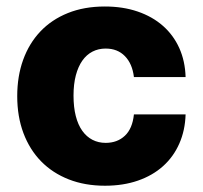

<svg xmlns="http://www.w3.org/2000/svg" viewBox="-20 -573 637 603"><path d="M309.3 -552.6Q366.1 -552.6 412.3 -536.8Q458.5 -521 491.5 -492Q524.5 -463.1 543 -422.2Q561.4 -381.4 562.9 -331H400.6Q395.6 -372.9 372.3 -396.7Q349.1 -420.5 311.8 -420.5Q289.1 -420.5 270.4 -410.9Q251.8 -401.3 238.6 -382.6Q225.5 -364 218.2 -336.5Q210.9 -308.9 210.9 -272.7Q210.9 -236.5 218 -208.6Q225.1 -180.8 238.5 -162.1Q251.8 -143.5 270.4 -133.9Q289.1 -124.3 311.8 -124.3Q348.4 -124.3 372.2 -146.7Q396 -169 400.6 -213.8H562.9Q561.4 -163.4 543.1 -122Q524.9 -80.6 492 -51.1Q459.2 -21.7 413 -5.7Q366.8 10.3 309.7 10.3Q246.8 10.3 196 -9.6Q145.2 -29.5 109.2 -66.2Q73.2 -103 53.6 -155Q34.1 -207 34.1 -271Q34.1 -333.5 52.7 -385.1Q71.4 -436.8 106.7 -474.1Q142 -511.4 193.2 -532Q244.3 -552.6 309.3 -552.6Z"/></svg>

Font: Inter P Extra Bold
Style: Regular
Weight: 800
Designer: Rasmus Andersson
Foundry: rsms
Version: Version 3.018;git-588b23468